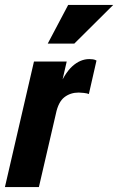

<svg xmlns="http://www.w3.org/2000/svg" viewBox="-35 -760 480 780"><path d="M-15 0 103 -510H236L207 -384H212L123 0ZM192 -298 197 -390Q226 -461 258.5 -490.5Q291 -520 328 -520Q335 -520 342.5 -519Q350 -518 357 -514L326 -378Q319 -381 305.5 -382.5Q292 -384 285 -384Q251 -384 226.5 -365Q202 -346 192 -298ZM267 -583H159L242 -740H425Z"/></svg>

Font: Instrument Sans Condensed
Style: Bold Italic
Weight: 700
Width: 3
Italic angle: -13°
Designer: Rodrigo Fuenzalida
Foundry: fragTYPE
Version: Version 1.000;gftools[0.9.28]